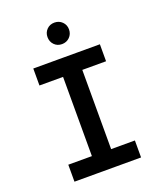

<svg xmlns="http://www.w3.org/2000/svg" viewBox="-163 -1013 941 1116"><g transform="rotate(-20 308.0 -454.5)"><path d="M248 0V-700H367V0ZM102 0V-105H514V0ZM102 -595V-700H514V-595ZM308 -776Q279.5 -776 260.8 -795.2Q242 -814.5 242 -843Q242 -871 260.8 -890Q279.5 -909 308 -909Q336.5 -909 355.8 -890Q375 -871 375 -843Q375 -814.5 355.8 -795.2Q336.5 -776 308 -776Z"/></g></svg>

Font: Overpass Mono
Style: Bold
Weight: 700
Monospace: yes
Designer: Delve Withrington, Dave Bailey
Foundry: Delve Fonts LLC
Version: Version 4.000